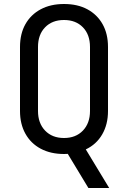

<svg xmlns="http://www.w3.org/2000/svg" viewBox="-20 -760 640 960"><path d="M422 180 315 3 325 9Q321 9 314.5 9.5Q308 10 300 10Q233 10 183.5 -16.5Q134 -43 107 -91.5Q80 -140 80 -205V-525Q80 -591 107 -639Q134 -687 183.5 -713.5Q233 -740 300 -740Q368 -740 417 -713.5Q466 -687 493 -639Q520 -591 520 -525V-205Q520 -138 491 -88Q462 -38 409 -13L526 180ZM300 -70Q359 -70 394.5 -107Q430 -144 430 -205V-525Q430 -587 394.5 -623.5Q359 -660 300 -660Q241 -660 205.5 -623.5Q170 -587 170 -525V-205Q170 -144 205.5 -107Q241 -70 300 -70Z"/></svg>

Font: JetBrains Mono Zero
Style: Regular-Zero
Weight: 400
Designer: Philipp Nurullin, Konstantin Bulenkov
Foundry: JetBrains
Version: Version 2.211